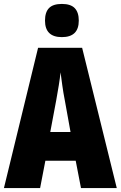

<svg xmlns="http://www.w3.org/2000/svg" viewBox="-20 -957 614 977"><path d="M392.1 0 365.2 -139.2H210.9L184.1 0H0L173.8 -713.9H397.9L574.2 0ZM338.9 -285.2 310.1 -444.8Q302.2 -484.9 297.1 -522Q292 -559.1 288.1 -588.9Q285.2 -560.5 279.3 -523.7Q273.4 -486.8 266.1 -446.8L235.8 -285.2ZM294.9 -937Q339.8 -937 360.4 -915.5Q380.9 -894 380.9 -852.1Q380.9 -768.1 294.9 -768.1Q209 -768.1 209 -852.1Q209 -895 229.5 -916Q250 -937 294.9 -937Z"/></svg>

Font: Open Sans Condensed ExtraBold
Style: Regular
Weight: 800
Width: 3
Designer: Monotype Design Team
Foundry: Monotype Imaging Inc.
Version: Version 3.000; ttfautohint (v1.8.4)